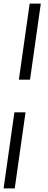

<svg xmlns="http://www.w3.org/2000/svg" viewBox="-21 -828 267 1068"><path d="M59 -203H121L61 220H-1ZM144 -808H206L146 -385H84Z"/></svg>

Font: Plata Sans Light
Style: Italic
Weight: 300
Italic angle: -8°
Designer: Pablo Impallari, Andres Torresi, & Cristiano Sobral
Foundry: Pablo Impallari, Andres Torresi, & Cristiano Sobral
Version: Version 1.00;December 28, 2019;FontCreator 12.0.0.2547 64-bi